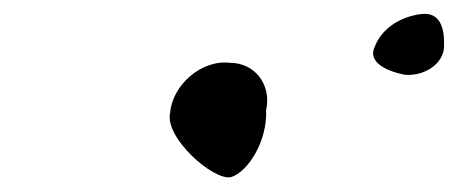

<svg xmlns="http://www.w3.org/2000/svg" viewBox="-20 -558 649 272"><path d="M221 -398C213 -363 282 -302 307 -307C331 -314 359 -358 357 -402C365 -438 341 -469 306 -469C265 -474 224 -437 221 -398ZM511 -492C501 -472 523 -458 554 -452C582 -450 608 -468 609 -491C610 -514 606 -542 576 -538C545 -534 520 -516 511 -492Z"/></svg>

Font: pokerface
Style: oblique
Weight: 400
Version: Version 1